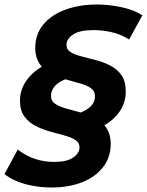

<svg xmlns="http://www.w3.org/2000/svg" viewBox="-58 -728 654 855"><path d="M171 107Q111 107 55 92Q-1 77 -38 47L21 -62Q59 -33 99 -20Q139 -7 184 -7Q240 -7 268 -26.5Q296 -46 296 -72Q296 -93 277 -105Q258 -117 228 -125Q198 -133 164 -142.5Q130 -152 100 -167.5Q70 -183 50.5 -209.5Q31 -236 31 -279Q31 -327 57.5 -366Q84 -405 128 -431Q115 -446 107 -466.5Q99 -487 99 -514Q99 -576 135.5 -619.5Q172 -663 234.5 -685.5Q297 -708 376 -708Q424 -708 480.5 -696.5Q537 -685 576 -660L517 -552Q481 -575 440 -584.5Q399 -594 358 -594Q296 -594 267 -574Q238 -554 238 -529Q238 -507 257 -495.5Q276 -484 306 -476.5Q336 -469 370 -460Q404 -451 434 -435.5Q464 -420 483 -393Q502 -366 502 -321Q502 -271 475.5 -232.5Q449 -194 407 -170Q420 -155 427.5 -134.5Q435 -114 435 -87Q435 -27 400.5 17Q366 61 306.5 84Q247 107 171 107ZM301 -227Q365 -252 365 -299Q365 -323 346 -336Q327 -349 296.5 -357Q266 -365 233 -375Q200 -362 184.5 -342.5Q169 -323 169 -301Q169 -278 188 -265.5Q207 -253 237.5 -244.5Q268 -236 301 -227Z"/></svg>

Font: Montserrat
Style: Bold Italic
Weight: 700
Italic angle: -11.3°
Designer: Julieta Ulanovsky
Foundry: Julieta Ulanovsky
Version: Version 9.000; ttfautohint (v1.8.4.7-5d5b)